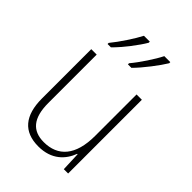

<svg xmlns="http://www.w3.org/2000/svg" viewBox="-226 -865 974 974"><g transform="rotate(45 261.0 -378.0)"><path d="M406 -758V-766H363C343 -725 296 -654 262 -614V-606H287C328 -647 382 -718 406 -758ZM259 -758V-766H217C196 -725 150 -655 116 -614V-606H140C182 -647 236 -718 259 -758ZM439 -529H401V-232C401 -91 340 -25 239 -25C158 -25 115 -73 115 -182V-529H76V-176C76 -53 129 10 235 10C330 10 379 -44 401 -103H404L408 0H439Z"/></g></svg>

Font: Noto Sans Thai SemCond ExtLt
Style: Regular
Weight: 200
Width: 4
Designer: Monotype Design Team
Foundry: Monotype Imaging Inc.
Version: Version 2.002